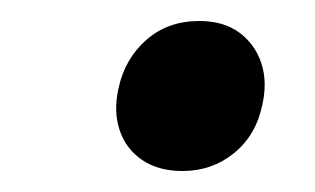

<svg xmlns="http://www.w3.org/2000/svg" viewBox="-20 -451 300 183"><path d="M154 -288Q131 -288 115.5 -298.5Q100 -309 94 -327Q88 -345 93 -367Q99 -395 119.5 -413Q140 -431 170 -431Q193 -431 208 -420Q223 -409 229 -391Q235 -373 230 -351Q224 -322 203 -305Q182 -288 154 -288Z"/></svg>

Font: Ysabeau
Style: Bold Italic
Weight: 700
Italic angle: -12°
Designer: Christian Thalmann (Catharsis Fonts)
Version: Version 2.002